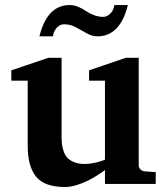

<svg xmlns="http://www.w3.org/2000/svg" viewBox="-20 -729 660 761"><path d="M597.2 0H396V-55.2Q392.6 -52.2 386.5 -47.9Q380.4 -43.5 361.6 -31.7Q342.8 -20 324.7 -11.2Q306.6 -2.4 282.5 4.9Q258.3 12.2 237.8 12.2Q156.2 12.2 123 -28.8Q89.8 -69.8 89.8 -150.9V-409.2H24.9V-450.2L171.9 -500H224.1V-189.9Q224.1 -172.4 225.3 -159.4Q226.6 -146.5 231.9 -130.4Q237.3 -114.3 246.8 -103.8Q256.3 -93.3 273.9 -86.2Q291.5 -79.1 315.9 -79.1Q334.5 -79.1 354.5 -83.5Q374.5 -87.9 385.3 -91.8L396 -96.2V-409.2H333V-450.2L479 -500H529.8V-73.2Q529.8 -64.5 536.9 -57.6Q543.9 -50.8 553.2 -49.8L597.2 -46.9ZM486.8 -709Q456.1 -585 366.2 -585Q344.7 -585 324 -596.9Q303.2 -608.9 281 -620.8Q258.8 -632.8 233.9 -632.8Q217.3 -632.8 204.8 -618.9Q192.4 -605 189.9 -585H136.2Q167 -709 255.9 -709Q273.4 -709 290.8 -701.7Q308.1 -694.3 320.3 -685.5Q332.5 -676.8 351.1 -669.4Q369.6 -662.1 389.2 -662.1Q404.8 -662.1 418 -675.8Q431.2 -689.5 433.1 -709Z"/></svg>

Font: Veleka
Style: Bold
Weight: 700
Designer: Stefan Peev, Context Ltd, 2016; SIL International, 1997-2014.
Foundry: Stefan Peev, Context Ltd, 2016
Version: Version 1.000